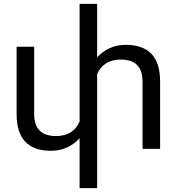

<svg xmlns="http://www.w3.org/2000/svg" viewBox="-20 -770 914 993"><path d="M808.1 -347.2V0H717.3V-348.1Q717.3 -461.9 604.5 -461.9Q515.6 -461.9 482.4 -387.2V203.1H391.6V-54.7Q363.8 -24.4 326.4 -7.3Q289.1 9.8 243.2 9.8Q156.2 9.8 111.1 -36.6Q65.9 -83 65.9 -181.2V-528.3H156.7V-180.2Q156.7 -66.4 269.5 -66.4Q358.9 -66.4 391.6 -141.1V-750H482.4V-473.6Q510.3 -503.9 547.6 -521Q585 -538.1 630.9 -538.1Q717.8 -538.1 762.9 -491.7Q808.1 -445.3 808.1 -347.2Z"/></svg>

Font: Mardoto
Style: Regular
Weight: 400
Designer: Christian Robertson, Vahan Hovhannisyan
Foundry: Google
Version: Version 1.000